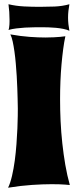

<svg xmlns="http://www.w3.org/2000/svg" viewBox="-20 -875 368 905"><path d="M309.1 -2.9Q298.8 -3.9 286.1 -4.9Q274.9 -5.9 259.3 -6.3Q243.7 -6.8 223.1 -6.8Q183.6 -6.8 131.3 -3.4Q79.1 0 18.1 9.8Q28.8 -12.2 36.6 -45.9Q44.4 -79.6 49.6 -117.9Q54.7 -156.2 57.6 -195.8Q60.5 -235.4 62 -269.5Q63.5 -303.7 63.7 -328.6Q64 -353.5 64 -362.8Q64 -364.7 63.7 -377.9Q63.5 -391.1 63 -412.1Q62.5 -433.1 61.5 -460.2Q60.5 -487.3 58.8 -516.6Q57.1 -545.9 54.4 -575.7Q51.8 -605.5 48.1 -631.8Q44.4 -658.2 39.8 -679.4Q35.2 -700.7 28.8 -712.9Q78.1 -704.1 119.4 -701.2Q160.6 -698.2 193.8 -698.2Q215.8 -698.2 233.4 -699.2Q251 -700.2 263.2 -701.2Q277.3 -702.6 288.1 -704.1Q282.2 -676.8 277.8 -643.3Q273.4 -609.9 270 -572Q266.6 -534.2 264.9 -492.7Q263.2 -451.2 263.2 -407.2Q263.2 -356.4 265.6 -304Q268.1 -251.5 273.7 -199.7Q279.3 -147.9 287.8 -98.1Q296.4 -48.3 309.1 -2.9ZM307.1 -855Q304.2 -839.4 302.5 -823.5Q300.8 -807.6 300.8 -792Q300.8 -776.4 302.5 -760.7Q304.2 -745.1 307.1 -730Q295.4 -735.4 278.6 -738.8Q261.7 -742.2 243.4 -743.9Q225.1 -745.6 207.8 -746.1Q190.4 -746.6 177.2 -746.6Q158.7 -746.6 138.7 -746.3Q118.7 -746.1 98.1 -744.9Q77.6 -743.7 57.9 -741.2Q38.1 -738.8 20 -733.9Q22 -738.3 22.9 -744.9Q23.9 -751.5 24.4 -758.3Q24.9 -765.1 24.9 -771.7Q24.9 -778.3 24.9 -782.7Q24.9 -800.8 23.7 -818.6Q22.5 -836.4 20 -855Q55.2 -846.7 93 -844.7Q130.9 -842.8 167 -842.8Q200.7 -842.8 237.3 -844.2Q273.9 -845.7 307.1 -855Z"/></svg>

Font: Spicy Rice
Style: Regular
Weight: 400
Version: Version 1.000